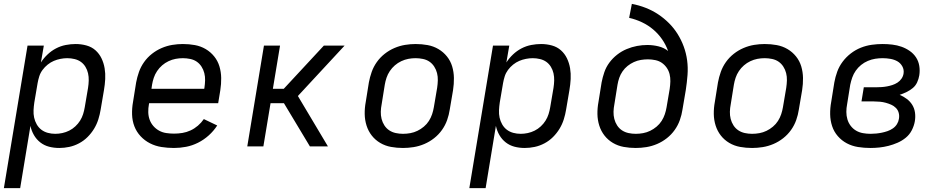

<svg xmlns="http://www.w3.org/2000/svg" viewBox="-24 -755 4844 990"><path d="M-4 215 118 -520H202L187 -433Q201 -455 221 -474Q241 -493 265 -505.5Q289 -518 315 -523Q341 -528 366 -528Q395 -528 422 -520.5Q449 -513 468.5 -495.5Q488 -478 499.5 -454Q511 -430 515.5 -403Q520 -376 518.5 -347.5Q517 -319 512 -290L495 -190Q491 -165 483 -139.5Q475 -114 461 -91Q447 -68 427.5 -48.5Q408 -29 383.5 -16Q359 -3 333 2.5Q307 8 282 8Q254 8 229 1.5Q204 -5 184 -20.5Q164 -36 151 -58.5Q138 -81 133 -106L80 215ZM261 -65Q279 -65 297.5 -69Q316 -73 333 -81.5Q350 -90 364.5 -103.5Q379 -117 389 -133Q399 -149 404.5 -166.5Q410 -184 413 -202L430 -302Q433 -321 433.5 -340Q434 -359 430 -377Q426 -395 416.5 -410.5Q407 -426 393 -436Q379 -446 360.5 -450.5Q342 -455 323 -455Q306 -455 288 -451.5Q270 -448 253.5 -441Q237 -434 222 -422Q207 -410 195.5 -394.5Q184 -379 178.5 -361.5Q173 -344 170 -327L153 -227Q150 -207 149 -187Q148 -167 152 -148.5Q156 -130 165.5 -113.5Q175 -97 189.5 -86Q204 -75 222.5 -70Q241 -65 261 -65Z M873 8Q840 8 808.5 3Q777 -2 749.5 -16Q722 -30 701 -52.5Q680 -75 669 -103.5Q658 -132 657 -164.5Q656 -197 662 -230L678 -330Q683 -357 692.5 -384Q702 -411 719 -435Q736 -459 759.5 -477.5Q783 -496 810 -507.5Q837 -519 864.5 -523.5Q892 -528 919 -528Q951 -528 981 -522.5Q1011 -517 1036.5 -502Q1062 -487 1080.5 -464Q1099 -441 1107.5 -412.5Q1116 -384 1116.5 -353Q1117 -322 1112 -290L1101 -223H745L744 -218Q740 -197 740.5 -176.5Q741 -156 747.5 -138Q754 -120 766.5 -105.5Q779 -91 796 -81.5Q813 -72 833 -69Q853 -66 873 -66Q895 -66 916.5 -69.5Q938 -73 958.5 -82.5Q979 -92 996.5 -107Q1014 -122 1027 -141L1096 -108Q1078 -80 1052.5 -57Q1027 -34 997 -19Q967 -4 935.5 2Q904 8 873 8ZM757 -297H1029L1030 -302Q1033 -322 1033.5 -341Q1034 -360 1029.5 -378Q1025 -396 1015 -411.5Q1005 -427 990.5 -437Q976 -447 957 -451Q938 -455 919 -455Q900 -455 881.5 -451.5Q863 -448 845 -439.5Q827 -431 812 -418Q797 -405 786 -388.5Q775 -372 769 -354Q763 -336 760 -318Z M1251 0 1337 -520H1420L1383 -297H1439L1646 -520H1753L1512 -260L1667 0H1574L1440 -223H1371L1334 0Z M2054 8Q2022 8 1992 2.5Q1962 -3 1936.5 -18Q1911 -33 1893 -56Q1875 -79 1866 -107.5Q1857 -136 1856.5 -167Q1856 -198 1862 -230L1878 -330Q1883 -357 1892.5 -384Q1902 -411 1919 -435Q1936 -459 1959.5 -477.5Q1983 -496 2010 -507.5Q2037 -519 2064.5 -523.5Q2092 -528 2119 -528Q2151 -528 2181 -522.5Q2211 -517 2236.5 -502Q2262 -487 2280.5 -464Q2299 -441 2307.5 -412.5Q2316 -384 2316.5 -353Q2317 -322 2312 -290L2295 -190Q2291 -163 2281.5 -136Q2272 -109 2255 -85Q2238 -61 2214.5 -42.5Q2191 -24 2164 -12.5Q2137 -1 2109 3.5Q2081 8 2054 8ZM2054 -65Q2073 -65 2092 -68.5Q2111 -72 2128.5 -80.5Q2146 -89 2161.5 -102Q2177 -115 2187.5 -131.5Q2198 -148 2204 -166Q2210 -184 2213 -202L2230 -302Q2233 -322 2233.5 -341Q2234 -360 2229.5 -378Q2225 -396 2215 -411.5Q2205 -427 2190.5 -437Q2176 -447 2157 -451Q2138 -455 2119 -455Q2100 -455 2081.5 -451.5Q2063 -448 2045 -439.5Q2027 -431 2012 -418Q1997 -405 1986 -388.5Q1975 -372 1969 -354Q1963 -336 1960 -318L1944 -218Q1940 -198 1939.5 -179Q1939 -160 1943.5 -142Q1948 -124 1958 -108.5Q1968 -93 1983 -83Q1998 -73 2016.5 -69Q2035 -65 2054 -65Z M2396 215 2518 -520H2602L2587 -433Q2601 -455 2621 -474Q2641 -493 2665 -505.5Q2689 -518 2715 -523Q2741 -528 2766 -528Q2795 -528 2822 -520.5Q2849 -513 2868.5 -495.5Q2888 -478 2899.5 -454Q2911 -430 2915.5 -403Q2920 -376 2918.5 -347.5Q2917 -319 2912 -290L2895 -190Q2891 -165 2883 -139.5Q2875 -114 2861 -91Q2847 -68 2827.5 -48.5Q2808 -29 2783.5 -16Q2759 -3 2733 2.5Q2707 8 2682 8Q2654 8 2629 1.5Q2604 -5 2584 -20.5Q2564 -36 2551 -58.5Q2538 -81 2533 -106L2480 215ZM2661 -65Q2679 -65 2697.5 -69Q2716 -73 2733 -81.5Q2750 -90 2764.5 -103.5Q2779 -117 2789 -133Q2799 -149 2804.5 -166.5Q2810 -184 2813 -202L2830 -302Q2833 -321 2833.5 -340Q2834 -359 2830 -377Q2826 -395 2816.5 -410.5Q2807 -426 2793 -436Q2779 -446 2760.5 -450.5Q2742 -455 2723 -455Q2706 -455 2688 -451.5Q2670 -448 2653.5 -441Q2637 -434 2622 -422Q2607 -410 2595.5 -394.5Q2584 -379 2578.5 -361.5Q2573 -344 2570 -327L2553 -227Q2550 -207 2549 -187Q2548 -167 2552 -148.5Q2556 -130 2565.5 -113.5Q2575 -97 2589.5 -86Q2604 -75 2622.5 -70Q2641 -65 2661 -65Z M3254 8Q3222 8 3192 2.5Q3162 -3 3136.5 -18Q3111 -33 3093 -56Q3075 -79 3066 -107.5Q3057 -136 3056.5 -167Q3056 -198 3062 -230L3078 -330Q3083 -356 3092 -382.5Q3101 -409 3118 -432Q3135 -455 3158 -473Q3181 -491 3207.5 -502Q3234 -513 3260.5 -518Q3287 -523 3314 -523Q3343 -523 3371.5 -516Q3400 -509 3421 -492Q3409 -525 3389.5 -553Q3370 -581 3344 -603Q3318 -625 3286.5 -640Q3255 -655 3220 -663L3234 -735Q3271 -728 3305.5 -714.5Q3340 -701 3370 -681Q3400 -661 3425.5 -635.5Q3451 -610 3470 -579.5Q3489 -549 3501.5 -515Q3514 -481 3519 -444Q3524 -407 3521 -368Q3518 -329 3512 -290L3495 -190Q3491 -163 3481.5 -136Q3472 -109 3455 -85Q3438 -61 3414.5 -42.5Q3391 -24 3364 -12.5Q3337 -1 3309 3.5Q3281 8 3254 8ZM3254 -65Q3273 -65 3292 -68.5Q3311 -72 3328.5 -80.5Q3346 -89 3361.5 -102Q3377 -115 3387.5 -131.5Q3398 -148 3404 -166Q3410 -184 3413 -202L3429 -296Q3432 -316 3432.5 -335.5Q3433 -355 3428.5 -373Q3424 -391 3413.5 -406Q3403 -421 3388.5 -431Q3374 -441 3355 -445Q3336 -449 3317 -449Q3299 -449 3280.5 -446Q3262 -443 3244.5 -435Q3227 -427 3212 -415Q3197 -403 3186 -387Q3175 -371 3169 -353.5Q3163 -336 3160 -318L3144 -218Q3140 -198 3139.5 -179Q3139 -160 3143.5 -142Q3148 -124 3158 -108.5Q3168 -93 3183 -83Q3198 -73 3216.5 -69Q3235 -65 3254 -65Z M3854 8Q3822 8 3792 2.5Q3762 -3 3736.5 -18Q3711 -33 3693 -56Q3675 -79 3666 -107.5Q3657 -136 3656.5 -167Q3656 -198 3662 -230L3678 -330Q3683 -357 3692.5 -384Q3702 -411 3719 -435Q3736 -459 3759.5 -477.5Q3783 -496 3810 -507.5Q3837 -519 3864.5 -523.5Q3892 -528 3919 -528Q3951 -528 3981 -522.5Q4011 -517 4036.5 -502Q4062 -487 4080.5 -464Q4099 -441 4107.5 -412.5Q4116 -384 4116.5 -353Q4117 -322 4112 -290L4095 -190Q4091 -163 4081.5 -136Q4072 -109 4055 -85Q4038 -61 4014.5 -42.5Q3991 -24 3964 -12.5Q3937 -1 3909 3.5Q3881 8 3854 8ZM3854 -65Q3873 -65 3892 -68.5Q3911 -72 3928.5 -80.5Q3946 -89 3961.5 -102Q3977 -115 3987.5 -131.5Q3998 -148 4004 -166Q4010 -184 4013 -202L4030 -302Q4033 -322 4033.5 -341Q4034 -360 4029.5 -378Q4025 -396 4015 -411.5Q4005 -427 3990.5 -437Q3976 -447 3957 -451Q3938 -455 3919 -455Q3900 -455 3881.5 -451.5Q3863 -448 3845 -439.5Q3827 -431 3812 -418Q3797 -405 3786 -388.5Q3775 -372 3769 -354Q3763 -336 3760 -318L3744 -218Q3740 -198 3739.5 -179Q3739 -160 3743.5 -142Q3748 -124 3758 -108.5Q3768 -93 3783 -83Q3798 -73 3816.5 -69Q3835 -65 3854 -65Z M4464 8Q4431 8 4400 3Q4369 -2 4342.5 -16Q4316 -30 4296 -53Q4276 -76 4266.5 -105Q4257 -134 4256.5 -166Q4256 -198 4262 -230L4278 -330Q4283 -358 4293 -385.5Q4303 -413 4321 -437Q4339 -461 4363 -479.5Q4387 -498 4414.5 -509Q4442 -520 4470.5 -524Q4499 -528 4527 -528Q4552 -528 4577 -525Q4602 -522 4624.5 -514Q4647 -506 4666.5 -492.5Q4686 -479 4699 -459.5Q4712 -440 4716 -415.5Q4720 -391 4716 -366Q4713 -348 4705 -330.5Q4697 -313 4682.5 -301Q4668 -289 4650.5 -280.5Q4633 -272 4615 -266Q4634 -258 4651.5 -245Q4669 -232 4680 -214Q4691 -196 4694 -174Q4697 -152 4693 -129Q4689 -106 4677.5 -83.5Q4666 -61 4646.5 -45Q4627 -29 4604 -19Q4581 -9 4557.5 -3Q4534 3 4510.5 5.5Q4487 8 4464 8ZM4465 -65Q4479 -65 4494 -66.5Q4509 -68 4523.5 -71Q4538 -74 4552.5 -79Q4567 -84 4580 -93Q4593 -102 4601 -115Q4609 -128 4611 -142Q4614 -158 4610 -173Q4606 -188 4595.5 -198.5Q4585 -209 4571.5 -215Q4558 -221 4543.5 -225Q4529 -229 4513.5 -230.5Q4498 -232 4482 -232H4418L4430 -305H4494Q4508 -305 4522 -306Q4536 -307 4549.5 -309.5Q4563 -312 4577 -316.5Q4591 -321 4603.5 -329Q4616 -337 4624.5 -349.5Q4633 -362 4635 -376Q4638 -396 4628.5 -413Q4619 -430 4603 -439Q4587 -448 4567 -451.5Q4547 -455 4527 -455Q4508 -455 4489 -452Q4470 -449 4451 -441Q4432 -433 4416 -420Q4400 -407 4388.5 -390.5Q4377 -374 4370.5 -355.5Q4364 -337 4360 -318L4344 -218Q4340 -198 4340 -178Q4340 -158 4345.5 -139.5Q4351 -121 4362.5 -106Q4374 -91 4390 -81.5Q4406 -72 4425.5 -68.5Q4445 -65 4465 -65Z"/></svg>

Font: Iosevka Aile
Style: Italic
Weight: 400
Italic angle: -9°
Designer: Belleve Invis
Foundry: Belleve Invis
Version: Version 28.0.1; ttfautohint (v1.8.4)